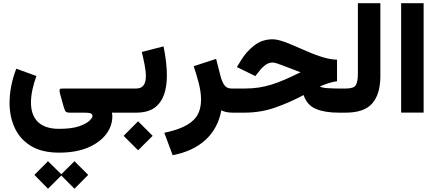

<svg xmlns="http://www.w3.org/2000/svg" viewBox="-20 -707 2744 1205"><path d="M350.6 251C420.4 251 480 240.7 529.8 220.2C629.4 178.7 685.1 106 685.1 22C685.1 16.6 684.1 9.3 682.1 0H673.8V-151.4H374.5C361.3 -151.4 355 -149.9 354.5 -146.5C354 -143.1 354 -140.1 354 -138.7C354 -133.8 355 -127.4 356.4 -120.1L378.9 -39.1C382.3 -26.9 386.2 -17.6 389.6 -10.7C393.1 -3.4 402.3 0 417.5 0H495.1C540 0 560.5 1 560.5 22C560.5 28.3 554.2 37.6 541 50.8C527.8 63.5 505.9 75.2 475.1 85.9C444.3 96.2 402.8 101.6 350.6 101.6C218.8 101.6 174.3 27.8 174.3 -64C174.3 -116.2 188.5 -174.8 208.5 -230L82 -275.9C54.2 -202.6 40 -130.9 40 -61C40 -3.4 50.8 48.8 72.8 96.2C94.7 143.6 128.4 181.2 174.3 209C219.7 236.8 278.8 251 350.6 251ZM195.8 390.6 281.2 477.5 364.7 394.5 447.3 477.5 533.7 390.6 447.3 304.7 364.7 386.7 281.2 304.7Z M654.3 0H833.5C882.8 0 921.9 -10.3 950.2 -30.8C1006.3 -71.8 1027.3 -145 1027.3 -233.4C1027.3 -290 1019.5 -353 1006.3 -416L870.1 -380.9C881.8 -330.1 895.5 -273.9 895.5 -229.5C895.5 -184.1 880.9 -151.4 834.5 -151.4H654.3ZM755.9 145.5 846.7 236.3 938 145.5 846.7 54.2Z M1452.6 0V-151.4H1433.6C1412.6 -151.4 1397.5 -158.7 1387.7 -173.3C1377.9 -188 1370.6 -205.1 1365.2 -225.1L1336.4 -337.4L1195.8 -291.5C1206.5 -259.8 1216.8 -224.6 1227.1 -186.5C1236.8 -147.9 1241.7 -113.8 1241.7 -84C1241.7 -38.6 1231.9 -2.4 1212.9 24.9C1174.3 79.1 1103 106.4 1011.2 126.5L1063.5 267.1C1231 235.4 1341.3 139.2 1369.1 -14.6C1387.2 -4.9 1413.6 0 1439 0Z M2095.2 -332.5C1962.9 -334 1783.7 -460.4 1691.9 -460.4C1647.5 -460.4 1608.9 -447.8 1575.7 -421.9C1542.5 -396 1514.2 -364.3 1491.2 -326.2L1466.8 -286.1L1582.5 -229.5L1610.8 -265.1C1619.1 -276.4 1630.4 -287.1 1644.5 -298.3C1658.7 -309.1 1674.3 -314.5 1691.4 -314.5C1713.4 -314.5 1765.1 -291 1866.2 -253.4C1722.2 -182.6 1638.7 -151.4 1516.1 -151.4H1433.1V0H1514.6C1582.5 0 1646.5 -10.7 1706.5 -31.7C1766.6 -52.7 1826.2 -78.6 1885.3 -110.4C1899.9 -67.9 1925.8 -38.6 1962.9 -23.4C1999.5 -7.8 2047.4 0 2105.5 0H2134.3V-151.4H2107.4C2082.5 -151.4 2058.1 -152.3 2034.2 -153.8C2010.3 -155.3 1995.1 -159.2 1987.8 -164.6C2014.6 -175.8 2056.2 -192.9 2095.2 -196.8Z M2114.7 0H2150.4C2227.1 0 2282.7 -19.5 2316.4 -58.1C2350.1 -96.7 2367.2 -154.3 2367.2 -230V-687H2226.1V-244.1C2226.1 -211.4 2221.7 -188 2213.4 -173.3C2205.1 -158.7 2184.1 -151.4 2150.9 -151.4H2114.7Z M2497.6 -687V-0.5H2638.7V-687Z"/></svg>

Font: Vazirmatn Black
Style: Regular
Weight: 900
Designer: Saber Rastikerdar
Foundry: Saber Rastikerdar
Version: Version 33.003